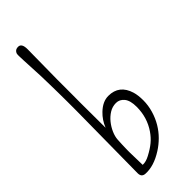

<svg xmlns="http://www.w3.org/2000/svg" viewBox="-283 -887 927 927"><g transform="rotate(-45 181.0 -423.5)"><path d="M59.1 -18.1 63.5 -440.4V-503.9Q63.5 -534.7 63 -564Q62.5 -593.3 62 -622.6Q61.5 -651.9 60.5 -683.1Q57.6 -751 55.2 -792.2Q52.7 -833.5 55.4 -840.3Q58.1 -847.2 62.5 -851.1Q69.3 -857.9 83 -857.9Q106.9 -857.9 106.9 -817.4L104.5 -612.8V-514.6Q104.5 -484.9 104.2 -451.7Q104 -418.5 104.5 -385.3Q105 -315.9 105 -282.7Q120.1 -320.8 148.4 -347.7Q184.1 -382.3 223.1 -382.3Q297.4 -382.3 320.3 -306.6Q327.6 -282.2 327.6 -247.8Q327.6 -213.4 317.6 -179.2Q307.6 -145 290.5 -116.5Q273.4 -87.9 250.5 -65.2Q227.5 -42.5 202.1 -26.4Q138.7 14.2 83 10.3Q59.1 8.3 59.1 -18.1ZM103 -127V-115.7Q103 -103.5 105 -29.3Q127 -28.3 152.3 -42Q184.1 -58.6 205.3 -76.2Q226.6 -93.8 243.7 -118.7Q282.7 -175.8 282.7 -248Q282.7 -291 266.1 -311.5Q249.5 -332 224.9 -332Q200.2 -332 179.4 -319.1Q158.7 -306.2 142.8 -286.6Q127 -267.1 116.9 -244.1Q106.9 -221.2 105.7 -201.4Q104.5 -181.6 104 -167.2Q103.5 -152.8 103.3 -143.1Q103 -133.3 103 -127Z"/></g></svg>

Font: Pompiere 
Style: Regular
Weight: 400
Designer: Karolina Lach
Foundry: Sorkin Type Co.
Version: Version 1.002